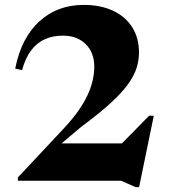

<svg xmlns="http://www.w3.org/2000/svg" viewBox="-20 -738 694 784"><path d="M411 -84.5 589 -265.5H608L548 26H533.5L474.5 0H53V-13.5L239.5 -212.5Q287 -263 314.2 -307Q341.5 -351 353.2 -390.2Q365 -429.5 365 -465Q365 -523.5 329.8 -558Q294.5 -592.5 236.5 -592.5Q197 -592.5 164.5 -578.5Q132 -564.5 108 -533.5Q84 -502.5 70 -451.5L42 -458Q67 -583.5 140.8 -650.8Q214.5 -718 321.5 -718Q389.5 -718 440.2 -694.8Q491 -671.5 519.2 -627.8Q547.5 -584 547.5 -523Q547.5 -492 537.8 -460.8Q528 -429.5 502.8 -394.2Q477.5 -359 431 -316.5Q384.5 -274 311.5 -220L202.5 -128L206.5 -152.5H550.5Z"/></svg>

Font: Newsreader 60pt
Style: Bold
Weight: 700
Designer: Hugues Gentile
Foundry: Production Type
Version: Version 1.003